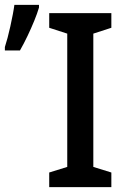

<svg xmlns="http://www.w3.org/2000/svg" viewBox="-38 -768 511 788"><path d="M419 0H164V-60L238 -83V-630L164 -654V-714H419V-654L345 -630V-83L419 -60ZM-18 -575Q-13 -590 -7 -612.5Q-1 -635 4.5 -660Q10 -685 14.5 -708.5Q19 -732 21 -748H122V-737Q115 -713 102.5 -682.5Q90 -652 75 -620.5Q60 -589 44 -561H-18Z"/></svg>

Font: Noto Sans Display SemiCondensed Medium
Style: Regular
Weight: 500
Width: 4
Designer: Monotype Design Team
Foundry: Monotype Imaging Inc.
Version: Version 2.003